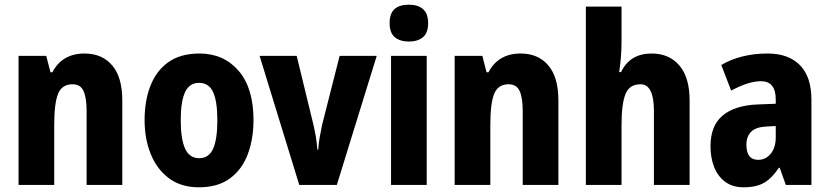

<svg xmlns="http://www.w3.org/2000/svg" viewBox="-20 -788 3534 818"><path d="M340 -560Q415 -560 458 -509.5Q501 -459 501 -360V0H349V-315Q349 -371 336 -400Q323 -429 289 -429Q244 -429 227.5 -388.5Q211 -348 211 -256V0H59V-550H177L195 -480H203Q245 -560 340 -560Z M1060 -276Q1060 -197 1036 -132Q1012 -67 960.5 -28.5Q909 10 827 10Q752 10 700.5 -28Q649 -66 622.5 -131Q596 -196 596 -276Q596 -360 621.5 -424Q647 -488 698.5 -524Q750 -560 830 -560Q933 -560 996.5 -486.5Q1060 -413 1060 -276ZM750 -275Q750 -196 768.5 -155Q787 -114 829 -114Q870 -114 888 -154.5Q906 -195 906 -276Q906 -356 888 -395.5Q870 -435 828 -435Q787 -435 768.5 -395.5Q750 -356 750 -275Z M1255 0 1086 -550H1244L1315 -258Q1321 -233 1325.5 -206Q1330 -179 1332 -151H1336Q1337 -174 1341.5 -200.5Q1346 -227 1352 -255L1427 -550H1585L1415 0Z M1722 -768Q1761 -768 1782.5 -749Q1804 -730 1804 -689Q1804 -648 1782 -629.5Q1760 -611 1722 -611Q1684 -611 1662 -629.5Q1640 -648 1640 -689Q1640 -731 1661 -749.5Q1682 -768 1722 -768ZM1798 -550V0H1646V-550Z M2198 -560Q2273 -560 2316 -509.5Q2359 -459 2359 -360V0H2207V-315Q2207 -371 2194 -400Q2181 -429 2147 -429Q2102 -429 2085.5 -388.5Q2069 -348 2069 -256V0H1917V-550H2035L2053 -480H2061Q2103 -560 2198 -560Z M2628 -611Q2628 -574 2625 -540.5Q2622 -507 2618 -481H2626Q2664 -560 2756 -560Q2831 -560 2874.5 -509Q2918 -458 2918 -360V0H2766V-315Q2766 -429 2709 -429Q2661 -429 2644.5 -386.5Q2628 -344 2628 -256V0H2476V-760H2628Z M3250 -560Q3339 -560 3388 -510.5Q3437 -461 3437 -363V0H3328L3302 -73H3298Q3270 -30 3236.5 -10Q3203 10 3148 10Q3101 10 3069.5 -13.5Q3038 -37 3022.5 -76.5Q3007 -116 3007 -165Q3007 -252 3058.5 -295.5Q3110 -339 3208 -343L3285 -346V-364Q3285 -442 3222 -442Q3169 -442 3095 -402L3053 -511Q3093 -535 3143 -547.5Q3193 -560 3250 -560ZM3246 -249Q3201 -247 3180.5 -227Q3160 -207 3160 -171Q3160 -107 3210 -107Q3242 -107 3263.5 -133Q3285 -159 3285 -203V-251Z"/></svg>

Font: Noto Sans Condensed ExtraBold
Style: Regular
Weight: 800
Width: 3
Designer: Monotype Design Team
Foundry: Monotype Imaging Inc.
Version: Version 2.013; ttfautohint (v1.8.4.7-5d5b)